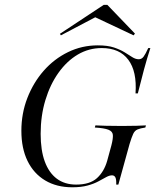

<svg xmlns="http://www.w3.org/2000/svg" viewBox="-20 -772 649 803"><path d="M282.3 11.3Q216.9 11.3 169 -17.3Q121 -46 95.2 -98.8Q69.4 -151.6 69.4 -225Q69.4 -297.6 94.4 -362.1Q119.4 -426.6 162.9 -476.2Q206.5 -525.8 264.5 -554Q322.6 -582.3 388.7 -582.3Q429.8 -582.3 456.5 -573.4Q483.1 -564.5 501.2 -553.2Q519.4 -541.9 533.1 -533.1Q546.8 -524.2 560.5 -524.2Q572.6 -524.2 580.6 -535.1Q588.7 -546 600 -571H608.9Q595.2 -529 582.3 -481.5Q569.4 -433.9 556.5 -381.5H546.8Q553.2 -473.4 516.5 -522.2Q479.8 -571 405.6 -571Q351.6 -571 305.6 -544Q259.7 -516.9 224.6 -467.7Q189.5 -418.5 169.8 -353.2Q150 -287.9 150 -212.1Q150 -143.5 167.3 -96.4Q184.7 -49.2 217.7 -24.6Q250.8 0 298.4 0Q355.6 0 385.5 -27Q415.3 -54 428.2 -99.2L446 -164.5Q453.2 -192.7 452 -207.7Q450.8 -222.6 433.5 -229.4Q416.1 -236.3 376.6 -238.7L379 -247.6Q393.5 -246.8 423 -246Q452.4 -245.2 490.3 -245.2Q527.4 -245.2 551.2 -246Q575 -246.8 590.3 -247.6L587.9 -238.7Q566.9 -235.5 555.2 -230.6Q543.5 -225.8 537.1 -212.1Q530.6 -198.4 521.8 -169.4L475 0H466.1Q466.9 -21.8 462.5 -30.2Q458.1 -38.7 448.4 -38.7Q437.9 -38.7 424.6 -31.5Q411.3 -24.2 391.9 -13.7Q372.6 -3.2 346 4Q319.4 11.3 282.3 11.3ZM234.7 -624.2 230.6 -630.6 413.7 -751.6H429L544.4 -631.5L538.7 -624.2L367.7 -704.8H387.9Z"/></svg>

Font: Playfair 144pt Light
Style: Italic
Weight: 300
Italic angle: -15.6°
Designer: Claus Eggers Sørensen
Foundry: Claus Eggers Sørensen
Version: Version 2.001;gftools[0.9.30]